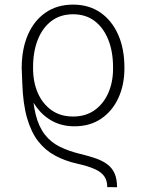

<svg xmlns="http://www.w3.org/2000/svg" viewBox="-20 -573 626 825"><path d="M482.9 231.4 440.9 231Q440.9 203.1 428.2 184.8Q415.5 166.5 387.7 153.8Q359.9 141.1 312.5 130.4Q259.8 118.7 217.3 95.9Q174.8 73.2 144.3 34.2Q113.8 -4.9 96.2 -66.2Q78.6 -127.4 75.7 -216.3L73.2 -281.2L116.2 -271.5L118.2 -215.8Q119.6 -135.3 133.1 -81.8Q146.5 -28.3 172.4 4.9Q198.2 38.1 235.8 56.9Q273.4 75.7 322.8 87.9Q361.8 97.2 391.8 107.7Q421.9 118.2 442.1 133.8Q462.4 149.4 472.7 172.9Q482.9 196.3 482.9 231.4ZM300.3 -30.3Q247.1 -30.3 206.1 -52.2Q165 -74.2 136.5 -113Q107.9 -151.9 91.3 -201.7Q87.4 -214.4 83.7 -226.8Q80.1 -239.3 77.4 -252.2Q74.7 -265.1 73.2 -277.8V-282.7Q73.7 -363.8 100.3 -424.6Q127 -485.4 176.5 -519.3Q226.1 -553.2 293.9 -553.2Q361.8 -553.2 411.1 -519.3Q460.4 -485.4 487.5 -424.6Q514.6 -363.8 514.6 -283.2V-279.3Q514.6 -208 488.5 -151.6Q462.4 -95.2 414.3 -62.7Q366.2 -30.3 300.3 -30.3ZM293.9 -72.3Q348.1 -72.3 386.5 -99.6Q424.8 -127 445.3 -173.6Q465.8 -220.2 465.8 -278.3V-283.2Q465.8 -351.1 445.3 -402.3Q424.8 -453.6 386.7 -482.7Q348.6 -511.7 293.9 -511.7Q239.3 -511.7 200.9 -482.7Q162.6 -453.6 142.3 -402.3Q122.1 -351.1 122.1 -283.2V-279.3Q122.1 -220.7 142.3 -174.1Q162.6 -127.4 200.9 -99.9Q239.3 -72.3 293.9 -72.3Z"/></svg>

Font: Inter 18pt ExtraLight
Style: Regular
Weight: 250
Designer: Rasmus Andersson
Foundry: rsms
Version: Version 4.001;git-66647c0bb